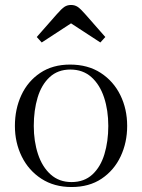

<svg xmlns="http://www.w3.org/2000/svg" viewBox="-20 -743 572 773"><path d="M262 -483Q334 -483 385.5 -449.5Q437 -416 464.5 -360Q492 -304 492 -236Q492 -169 465.5 -113Q439 -57 389 -23.5Q339 10 268 10Q198 10 146.5 -23.5Q95 -57 67.5 -113Q40 -169 40 -236Q40 -304 66 -360Q92 -416 142 -449.5Q192 -483 262 -483ZM268 -10Q319 -10 352 -40.5Q385 -71 400.5 -122.5Q416 -174 416 -236Q416 -299 399 -350.5Q382 -402 348 -432.5Q314 -463 263 -463Q213 -463 180 -432.5Q147 -402 131.5 -350.5Q116 -299 116 -236Q116 -174 133 -122.5Q150 -71 184 -40.5Q218 -10 268 -10ZM266 -649 148 -572 128 -594 208 -685Q228 -708 239.5 -715.5Q251 -723 266 -723Q281 -723 292.5 -715.5Q304 -708 324 -685L404 -594L384 -572Z"/></svg>

Font: Gilda Display
Style: Regular
Weight: 400
Designer: Eduardo Rodriguez Tunni
Foundry: Eduardo Rodriguez Tunni
Version: Version 1.002; ttfautohint (v1.8.4.7-5d5b);gftools[0.9.22]